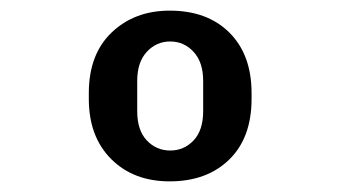

<svg xmlns="http://www.w3.org/2000/svg" viewBox="-20 -718 640 361"><path d="M299 -377Q231 -377 189 -419Q147 -461 147 -532V-543Q147 -616 190 -657Q233 -698 299 -698Q370 -698 411.5 -656.5Q453 -615 453 -543V-532Q453 -459 411 -418Q369 -377 299 -377ZM300 -435Q326 -435 344 -454Q362 -473 362 -509V-566Q362 -601 344 -620.5Q326 -640 300 -640Q274 -640 256 -620.5Q238 -601 238 -566V-509Q238 -473 256 -454Q274 -435 300 -435Z"/></svg>

Font: Chivo Mono SemiBold
Style: Regular
Weight: 600
Monospace: yes
Designer: Hector Gatti
Foundry: Omnibus-Type
Version: Version 1.008